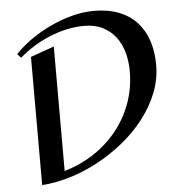

<svg xmlns="http://www.w3.org/2000/svg" viewBox="-52 -756 766 817"><g transform="rotate(-5 331.5 -347.5)"><path d="M623 -455.1Q623 -393.1 599.9 -335.2Q576.7 -277.3 537.1 -226.6Q497.6 -175.8 445.1 -133.3Q392.6 -90.8 334 -59.6Q275.4 -28.3 213.9 -9.8Q152.3 8.8 95.2 12.2V-535.2L195.8 -570.8V-39.1Q264.6 -59.1 322 -96.9Q379.4 -134.8 420.9 -186.5Q462.4 -238.3 485.6 -302.2Q508.8 -366.2 508.8 -439Q508.8 -480.5 498.3 -518.3Q487.8 -556.2 466.1 -584.7Q444.3 -613.3 411.1 -630.1Q377.9 -647 332 -647Q294.4 -647 256.6 -638.7Q218.8 -630.4 182.9 -615.5Q147 -600.6 114 -580.1Q81.1 -559.6 53.2 -535.2L38.1 -551.8Q67.4 -583.5 107.4 -611.6Q147.5 -639.6 192.9 -660.9Q238.3 -682.1 286.1 -694.6Q334 -707 378.9 -707Q439.5 -707 485.4 -689Q531.2 -670.9 561.8 -637.7Q592.3 -604.5 607.7 -558.1Q623 -511.7 623 -455.1Z"/></g></svg>

Font: Redressed
Style: Regular
Weight: 400
Designer: Astigmatic (AOETI)
Foundry: Astigmatic (AOETI)
Version: Version 1.001